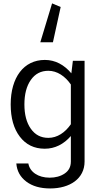

<svg xmlns="http://www.w3.org/2000/svg" viewBox="-20 -858 591 1114"><path d="M332 -817.4 282.2 -838.4 213.9 -612.8H287.1ZM42 -252C42 -173.8 59.6 -111.3 95.2 -64.9C130.4 -18.6 178.7 4.9 239.7 4.9C298.8 4.9 350.1 -21.5 391.1 -68.8V79.1C391.1 109.9 378.9 132.8 355 148.9C331.1 165 301.8 172.9 268.1 172.9C201.2 172.9 152.8 139.6 144.5 90.3H74.7C78.1 134.3 97.7 169.4 132.8 195.8C168 222.2 213.9 235.4 271 235.4C385.3 235.4 470.7 178.7 470.7 79.1V-505.4H402.8L394 -432.6C352.5 -481.9 300.8 -510.3 240.2 -510.3C117.7 -510.3 42 -408.7 42 -252ZM121.6 -252C121.6 -311 133.8 -358.4 158.7 -394C183.6 -429.7 217.3 -447.3 260.7 -447.3C311.5 -447.3 357.9 -416 391.1 -367.7V-137.2C357.9 -88.9 312 -58.1 260.7 -58.1C217.3 -58.1 183.6 -75.7 158.7 -111.3C133.8 -146.5 121.6 -193.4 121.6 -252Z"/></svg>

Font: Estedad Regular
Style: Regular
Weight: 400
Designer: Amin Abedi
Version: Version 7.3